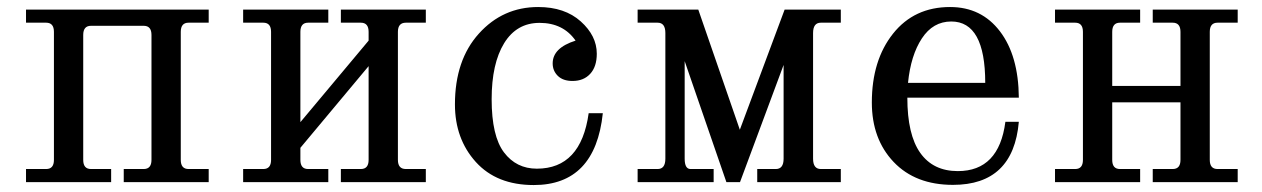

<svg xmlns="http://www.w3.org/2000/svg" viewBox="-20 -516 3576 544"><path d="M571.3 0H330.6V-37.1H387.2Q409.2 -37.1 409.2 -63V-417Q409.2 -442.9 387.2 -442.9H237.8Q215.8 -442.9 215.8 -417V-63Q215.8 -37.1 237.8 -37.1H294.9V0H53.7V-37.1H110.8Q132.8 -37.1 132.8 -63V-425.8Q132.8 -451.7 110.8 -451.7H53.7V-488.8H571.3V-451.7H514.2Q492.2 -451.7 492.2 -425.8V-63Q492.2 -37.1 514.2 -37.1H571.3Z M1186.5 0H945.8V-37.1H1002.4Q1024.4 -37.1 1024.4 -63V-328.6L831.1 -97.2V-63Q831.1 -37.1 853 -37.1H910.2V0H668.9V-37.1H726.1Q748 -37.1 748 -63V-425.8Q748 -451.7 726.1 -451.7H668.9V-488.8H910.2V-451.7H853Q831.1 -451.7 831.1 -425.8V-169.9L1024.4 -400.9V-425.8Q1024.4 -451.7 1002.4 -451.7H945.8V-488.8H1186.5V-451.7H1129.9Q1107.4 -451.7 1107.4 -425.8V-63Q1107.4 -37.1 1129.9 -37.1H1186.5Z M1492.2 8.3Q1387.2 8.3 1328.1 -57.1Q1269 -122.6 1269 -220.2Q1269 -345.7 1336.9 -420.9Q1404.8 -496.1 1504.9 -496.1Q1580.1 -496.1 1625.5 -455.3Q1670.9 -414.6 1670.9 -363.8Q1670.9 -327.1 1652.3 -306.9Q1633.8 -286.6 1602.1 -286.6Q1575.2 -286.6 1560.5 -301Q1545.9 -315.4 1545.9 -336.4Q1545.9 -380.4 1610.8 -400.9Q1575.7 -451.2 1508.8 -451.2Q1443.8 -451.2 1408.4 -393.6Q1373 -335.9 1373 -234.9Q1373 -130.4 1408 -84.2Q1442.9 -38.1 1501 -38.1Q1626 -38.1 1647.9 -195.3H1688Q1666.5 8.3 1492.2 8.3Z M2362.3 0H2125.5V-37.1H2178.2Q2200.2 -37.1 2200.2 -66.4V-332L2076.7 0H2038.1L1919.9 -342.8V-66.4Q1919.9 -37.1 1936.5 -37.1H2002V0H1786.6V-37.1H1843.3Q1865.2 -37.1 1865.2 -66.4V-422.4Q1865.2 -451.7 1843.3 -451.7H1786.6V-488.8H1958.5L2076.2 -148.4L2203.1 -488.8H2362.3V-451.7H2305.7Q2283.7 -451.7 2283.7 -422.4V-66.4Q2283.7 -37.1 2305.7 -37.1H2362.3Z M2680.2 7.8Q2573.7 7.8 2512 -57.1Q2450.2 -122.1 2450.2 -225.6Q2450.2 -345.2 2510.3 -420.7Q2570.3 -496.1 2671.9 -496.1Q2760.7 -496.1 2813.2 -427.2Q2865.7 -358.4 2866.7 -239.3H2550.8Q2550.8 -134.3 2587.4 -82.8Q2624 -31.2 2693.8 -31.2Q2810.5 -31.2 2828.6 -170.9H2866.7Q2851.1 7.8 2680.2 7.8ZM2771.5 -281.2Q2771.5 -455.1 2675.3 -455.1Q2623.5 -455.1 2592 -407.2Q2560.5 -359.4 2552.7 -281.2Z M3486.8 0H3246.1V-37.1H3302.7Q3324.7 -37.1 3324.7 -63V-226.1H3131.3V-63Q3131.3 -37.1 3153.3 -37.1H3210.4V0H2969.2V-37.1H3026.4Q3048.3 -37.1 3048.3 -63V-425.8Q3048.3 -451.7 3026.4 -451.7H2969.2V-488.8H3210.4V-451.7H3153.3Q3131.3 -451.7 3131.3 -425.8V-272.5H3324.7V-425.8Q3324.7 -451.7 3302.7 -451.7H3246.1V-488.8H3486.8V-451.7H3429.7Q3407.7 -451.7 3407.7 -425.8V-63Q3407.7 -37.1 3429.7 -37.1H3486.8Z"/></svg>

Font: Munson
Style: Regular
Weight: 400
Designer: Paul James MIller
Foundry: High-Logic / Made with FontCreator
Version: Version 2.10;May 5, 2019;FontCreator 11.5.0.2430 64-bit